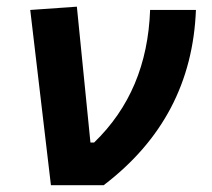

<svg xmlns="http://www.w3.org/2000/svg" viewBox="-20 -547 626 567"><path d="M130.4 0H286.1C460.4 -132.8 550.3 -304.7 558.6 -517.6H423.3C417.5 -357.4 363.3 -228 257.8 -126H247.1L207 -527.3L69.3 -517.6Z"/></svg>

Font: Cascadia Mono NF
Style: Bold Italic
Weight: 700
Italic angle: -10°
Monospace: yes
Designer: Aaron Bell
Foundry: Saja Typeworks
Version: Version 2404.023